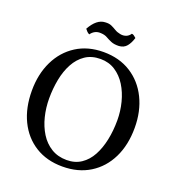

<svg xmlns="http://www.w3.org/2000/svg" viewBox="-159 -1020 1071 1167"><g transform="rotate(20 376.5 -436.5)"><path d="M44 -351Q44 -458 84.5 -541.5Q125 -625 199.5 -672.5Q274 -720 375 -720Q477 -720 552 -672.5Q627 -625 668 -541.5Q709 -458 709 -351Q709 -240 668 -156.5Q627 -73 552 -26.5Q477 20 375 20Q274 20 199.5 -26.5Q125 -73 84.5 -156.5Q44 -240 44 -351ZM594 -358Q594 -417 579.5 -473.5Q565 -530 537 -575Q509 -620 467.5 -647Q426 -674 372 -674Q314 -674 273.5 -646.5Q233 -619 207.5 -572Q182 -525 170.5 -465.5Q159 -406 159 -342Q159 -282 173 -225.5Q187 -169 215 -124Q243 -79 286 -52.5Q329 -26 386 -26Q440 -26 479.5 -52.5Q519 -79 544 -125Q569 -171 581.5 -231Q594 -291 594 -358ZM255 -791Q245 -795 238 -803Q231 -811 226 -817Q267 -891 321 -893Q346 -895 362.5 -887.5Q379 -880 394.5 -870.5Q410 -861 431 -857Q451 -853 468.5 -859.5Q486 -866 497 -883Q505 -883 512 -877.5Q519 -872 526 -866Q516 -832 498 -810Q480 -788 448 -786Q417 -785 397 -793.5Q377 -802 360.5 -811.5Q344 -821 321 -822Q299 -824 282.5 -815.5Q266 -807 255 -791Z"/></g></svg>

Font: Alike
Style: Regular
Weight: 400
Designer: Sveta Sebyakina
Foundry: Cyreal (www.cyreal.org)
Version: Version 1.301; ttfautohint (v1.8.4.7-5d5b)